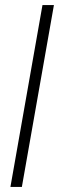

<svg xmlns="http://www.w3.org/2000/svg" viewBox="-20 -735 232 755"><path d="M21 0 147 -715H192L66 0Z"/></svg>

Font: DM Sans 28pt ExtraLight
Style: Italic
Weight: 250
Italic angle: -10°
Version: Version 4.004;gftools[0.9.30]